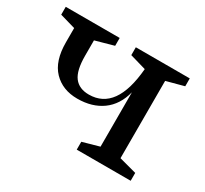

<svg xmlns="http://www.w3.org/2000/svg" viewBox="-106 -633 834 783"><g transform="rotate(30 311.0 -241.0)"><path d="M330 0V-37L408 -59V-315Q391 -249 344 -215Q297 -181 227.5 -181Q158 -181 115.5 -225Q73 -269 73 -357V-424L0 -445V-482H254V-445L168 -421V-349Q168 -279 191 -249Q214 -219 260 -219Q389 -219 406 -423L330 -445V-482H584V-445L502 -423V-59L584 -37V0Z"/></g></svg>

Font: Ledger
Style: Regular
Weight: 400
Designer: Denis Masharov
Foundry: Denis Masharov
Version: 1.001